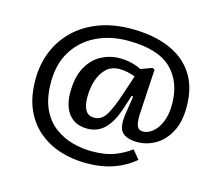

<svg xmlns="http://www.w3.org/2000/svg" viewBox="-107 -713 1181 1039"><g transform="rotate(15 483.5 -193.0)"><path d="M456 190Q381 190 313 169Q245 148 191 103.5Q137 59 106 -10.5Q75 -80 75 -177Q75 -261 104 -333.5Q133 -406 189 -460.5Q245 -515 325.5 -545.5Q406 -576 508 -576Q628 -576 717 -539.5Q806 -503 855 -429.5Q904 -356 904 -244Q904 -159 873.5 -103Q843 -47 795.5 -19.5Q748 8 695 8Q637 8 610.5 -17.5Q584 -43 593 -115L610 -224L601 -226L574 -142Q548 -66 509 -29Q470 8 414 8Q366 8 335 -14Q304 -36 289.5 -73Q275 -110 275 -155Q275 -244 305 -299Q335 -354 383.5 -380Q432 -406 487 -406Q521 -406 553 -398.5Q585 -391 608 -378L671 -401L684 -395L669 -137Q668 -92 677 -73.5Q686 -55 711 -55Q736 -55 762.5 -76Q789 -97 806.5 -138Q824 -179 824 -238Q824 -364 748.5 -436.5Q673 -509 505 -509Q407 -509 329 -471Q251 -433 205.5 -360.5Q160 -288 160 -185Q160 -97 187 -38Q214 21 259.5 55.5Q305 90 359.5 105Q414 120 469 120Q544 120 594.5 101Q645 82 686 51L726 99Q677 142 609.5 166Q542 190 456 190ZM436 -59Q478 -59 504 -105Q530 -151 552 -220L589 -331Q571 -339 547.5 -344Q524 -349 502 -349Q456 -349 427.5 -322Q399 -295 385 -251.5Q371 -208 371 -157Q371 -113 385.5 -86Q400 -59 436 -59Z"/></g></svg>

Font: Literata 7pt Medium
Style: Italic
Weight: 500
Italic angle: -2°
Designer: Latin by Veronika Burian and Jose Scaglione. Greek by Irene Vlachou. Cyrillic by Vera Evstafieva
Foundry: TypeTogether
Version: Version 3.002